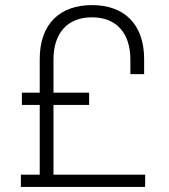

<svg xmlns="http://www.w3.org/2000/svg" viewBox="-20 -734 662 754"><path d="M66 -370V-322H136V-48H62V0H550V-48H190V-322H330V-370H190V-500C190 -602 243 -666 341 -666C439 -666 492 -602 492 -500V-443H546V-502C546 -642 465 -714 341 -714C217 -714 136 -642 136 -502V-370Z"/></svg>

Font: Space Text Light
Style: Regular
Weight: 300
Designer: Florian Karsten (Space Text), Colophon Foundry (Space Mono)
Foundry: Florian Karsten
Version: Version 1.003;PS 001.003;hotconv 1.0.88;makeotf.lib2.5.64775